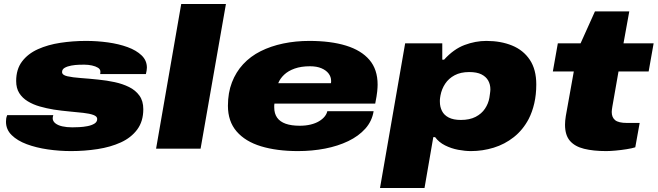

<svg xmlns="http://www.w3.org/2000/svg" viewBox="-20 -745 3295 962"><path d="M336 12Q277 12 219 3.5Q161 -5 114 -22.5Q67 -40 38.5 -68Q10 -96 10 -135Q10 -143 11 -150.5Q12 -158 16 -168H247Q246 -164 245 -160.5Q244 -157 244 -153Q244 -138 257 -127.5Q270 -117 292 -112Q314 -107 342 -107Q356 -107 377 -108Q398 -109 418.5 -113Q439 -117 453 -125.5Q467 -134 467 -149Q467 -162 448 -169Q429 -176 397.5 -179.5Q366 -183 327.5 -186.5Q289 -190 249 -196Q213 -202 179.5 -211.5Q146 -221 119 -237.5Q92 -254 76.5 -278.5Q61 -303 61 -339Q61 -398 90.5 -437Q120 -476 170 -498.5Q220 -521 282.5 -530.5Q345 -540 411 -540Q467 -540 521 -532.5Q575 -525 619 -509Q663 -493 689.5 -467.5Q716 -442 716 -406Q716 -399 714.5 -390.5Q713 -382 711 -374H482Q483 -381 483 -383Q483 -385 483 -386Q483 -398 471 -405.5Q459 -413 440.5 -417Q422 -421 402 -421Q393 -421 375 -420.5Q357 -420 337.5 -416.5Q318 -413 304.5 -405.5Q291 -398 291 -384Q291 -369 317 -363Q343 -357 385 -354Q427 -351 474 -346Q515 -342 554.5 -333.5Q594 -325 626.5 -309Q659 -293 678.5 -266Q698 -239 698 -198Q698 -137 667.5 -96Q637 -55 585.5 -31.5Q534 -8 469 2Q404 12 336 12Z M762 0 888 -725H1112L985 0Z M1473 12Q1367 12 1288 -12Q1209 -36 1165.5 -86.5Q1122 -137 1122 -215Q1122 -280 1142 -332Q1162 -384 1198 -423Q1235 -463 1286 -488.5Q1337 -514 1399 -527Q1461 -540 1530 -540Q1637 -540 1713.5 -516.5Q1790 -493 1831 -445Q1872 -397 1872 -321Q1872 -308 1870 -287Q1868 -266 1860 -226H1355Q1354 -221 1354 -216.5Q1354 -212 1354 -207Q1354 -176 1368.5 -155.5Q1383 -135 1411.5 -125Q1440 -115 1482 -115Q1512 -115 1536.5 -121Q1561 -127 1578.5 -137.5Q1596 -148 1606.5 -161Q1617 -174 1620 -188H1852Q1844 -138 1810.5 -100.5Q1777 -63 1725 -38Q1673 -13 1608.5 -0.5Q1544 12 1473 12ZM1374 -328H1638Q1639 -331 1639 -334Q1639 -337 1639 -340Q1639 -360 1626.5 -376.5Q1614 -393 1590.5 -403Q1567 -413 1533 -413Q1489 -413 1456.5 -401.5Q1424 -390 1403.5 -370.5Q1383 -351 1374 -328Z M1884 197 2010 -528H2196V-446H2205Q2253 -499 2307.5 -519.5Q2362 -540 2417 -540Q2489 -540 2545.5 -517Q2602 -494 2634.5 -445.5Q2667 -397 2667 -322Q2667 -271 2657 -227.5Q2647 -184 2629 -149Q2600 -94 2554.5 -58Q2509 -22 2453.5 -5Q2398 12 2340 12Q2310 12 2275.5 5.5Q2241 -1 2210 -16.5Q2179 -32 2160 -58H2151L2107 197ZM2289 -144Q2333 -144 2363 -159.5Q2393 -175 2410 -200.5Q2427 -226 2432 -255Q2434 -268 2435 -276Q2436 -284 2436.5 -288.5Q2437 -293 2437 -297Q2437 -322 2426 -341.5Q2415 -361 2392 -372.5Q2369 -384 2331 -384Q2288 -384 2258 -368Q2228 -352 2210.5 -325.5Q2193 -299 2187 -267Q2186 -260 2185 -254.5Q2184 -249 2184 -244.5Q2184 -240 2184 -235Q2184 -210 2194.5 -189Q2205 -168 2228.5 -156Q2252 -144 2289 -144Z M3017 12Q2953 12 2906.5 0.5Q2860 -11 2835.5 -39.5Q2811 -68 2811 -120Q2811 -130 2812 -141Q2813 -152 2815 -164L2855 -387H2750L2775 -528H2889L2961 -688H3133L3104 -528H3255L3230 -387H3079L3048 -210Q3047 -203 3046 -196.5Q3045 -190 3045 -184Q3045 -157 3062 -143Q3079 -129 3122 -129H3185L3163 -7Q3148 -2 3120 2.5Q3092 7 3064 9.5Q3036 12 3017 12Z"/></svg>

Font: Archivo Expanded Black
Style: Italic
Weight: 900
Width: 7
Italic angle: -10°
Designer: Hector Gatti
Foundry: Omnibus-Type
Version: Version 2.001